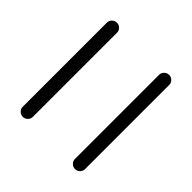

<svg xmlns="http://www.w3.org/2000/svg" viewBox="-51 -495 472 472"><g transform="rotate(-45 185.0 -259.5)"><path d="M348.5 -168.5Q348.5 -161.5 343.5 -156.3Q338.5 -151.1 331.1 -151.1H38.5Q31.5 -151.1 26.3 -156.3Q21.1 -161.5 21.1 -168.5Q21.1 -175.9 26.3 -181.1Q31.5 -186.3 38.5 -186.3H331.1Q338.1 -186.3 343.3 -181.1Q348.5 -175.9 348.5 -168.5ZM348.5 -350Q348.5 -343 343.5 -337.8Q338.5 -332.6 331.1 -332.6H38.5Q31.5 -332.6 26.3 -337.8Q21.1 -343 21.1 -350Q21.1 -357.4 26.3 -362.6Q31.5 -367.8 38.5 -367.8H331.1Q338.1 -367.8 343.3 -362.6Q348.5 -357.4 348.5 -350Z"/></g></svg>

Font: 26F Galaxy Hebrew Light
Style: Regular
Weight: 300
Designer: C₂₉H₂₅N₃O₅
Version: Version 1.000